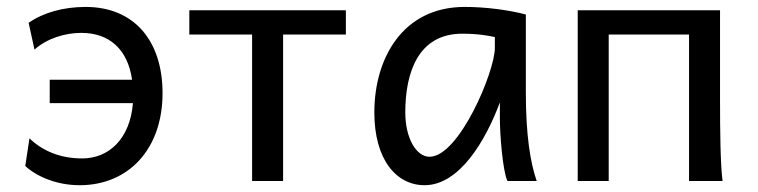

<svg xmlns="http://www.w3.org/2000/svg" viewBox="-20 -528 2210 560"><path d="M454.1 -256.3C454.1 -407.7 372.6 -507.8 229.5 -507.8C165 -507.8 106 -491.2 63.5 -461.4L80.6 -383.3C116.7 -416 169.9 -432.1 217.3 -432.1C298.3 -432.1 352.5 -384.8 365.2 -295.4H125V-227.1H367.7C359.4 -123.5 297.9 -65.9 219.7 -65.9C154.8 -65.9 103.5 -88.4 65.9 -124.5L53.7 -43.9C84 -15.6 141.6 12.2 212.4 12.2C354.5 12.2 454.1 -92.8 454.1 -256.3Z M988.8 -498H532.2V-427.2H715.3V0H805.7V-427.2H988.8Z M1438 -180.7C1438 -137.7 1445.8 -30.8 1460 0H1545.4C1526.4 -54.7 1513.7 -135.7 1513.7 -258.8V-485.8C1464.4 -498.5 1398.4 -507.8 1335.4 -507.8C1152.8 -507.8 1071.8 -355.5 1071.8 -200.2C1071.8 -62 1136.2 12.2 1218.3 12.2C1320.3 12.2 1397 -118.7 1438 -229.5ZM1328.1 -429.7C1377 -429.7 1407.2 -423.3 1423.3 -419.9V-388.2C1423.3 -318.8 1318.8 -70.8 1232.9 -70.8C1194.3 -70.8 1162.1 -124.5 1162.1 -200.2C1162.1 -317.9 1200.7 -429.7 1328.1 -429.7Z M2080.1 -498H1665V0H1755.4V-427.2H1989.7V0H2087.4C2081.1 -51.3 2080.1 -144 2080.1 -239.3Z"/></svg>

Font: Andika
Style: Regular
Weight: 400
Designer: Victor Gaultney, Annie Olsen, Julie Remington, Don Collingsworth, Eric Hays
Foundry: SIL International
Version: Version 1.000